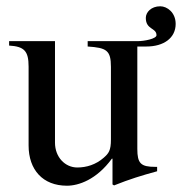

<svg xmlns="http://www.w3.org/2000/svg" viewBox="-20 -581 579 611"><path d="M259 -450V-433C319 -429 333 -421 333 -368V-137C333 -102 326 -93 310 -79C285 -57 255 -48 226 -48C187 -48 155 -81 155 -127V-450H9V-436C57 -433 71 -419 71 -369V-118C71 -41 116 10 193 10C230 10 287 -9 336 -76H338V6L343 9C393 -11 429 -22 480 -36V-50H474C428 -50 417 -61 417 -107V-433H446C501 -433 539 -460 539 -505C539 -541 512 -561 490 -561C461 -561 444 -542 444 -524C444 -486 478 -493 478 -469C478 -458 441 -450 417 -450Z"/></svg>

Font: XITS
Style: Regular
Weight: 400
Designer: MicroPress Inc., with final additions and corrections provided by Coen Hoffman, Elsevier (retired)
Version: Version 1.302